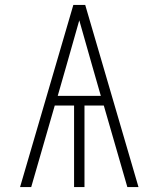

<svg xmlns="http://www.w3.org/2000/svg" viewBox="-20 -755 640 775"><path d="M61 0 276 -735H324L539 0H494L399 -329H321V0H279V-329H201L106 0ZM213 -368H387L352 -490Q339 -536 326 -581.5Q313 -627 300 -673Q287 -627 274 -581.5Q261 -536 248 -490Z"/></svg>

Font: Iosevka SS04 XLt Ex
Style: Regular
Weight: 200
Width: 7
Monospace: yes
Designer: Belleve Invis
Foundry: Belleve Invis
Version: Version 19.0.0; ttfautohint (v1.8.4)